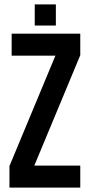

<svg xmlns="http://www.w3.org/2000/svg" viewBox="-20 -853 410 873"><path d="M345 -700V-602L136 -100H345V0H23V-98L232 -600H33V-700ZM234 -833V-737H138V-833Z"/></svg>

Font: SVN-Bebas Neue
Style: Bold
Weight: 700
Designer: Ryoichi Tsunekawa
Foundry: Ryoichi Tsunekawa
Version: Version 1.300; ttfautohint (v1.7.9-c794)